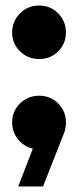

<svg xmlns="http://www.w3.org/2000/svg" viewBox="-20 -530 283 696"><path d="M219 -86Q219 -66 213 -50L136 146H46L99 9Q66 1 45 -25.5Q24 -52 24 -86Q24 -127 52.5 -155Q81 -183 122 -183Q163 -183 191 -155Q219 -127 219 -86ZM219 -412Q219 -372 191 -344Q163 -316 122 -316Q81 -316 52.5 -344Q24 -372 24 -412Q24 -453 52.5 -481.5Q81 -510 122 -510Q163 -510 191 -481.5Q219 -453 219 -412Z"/></svg>

Font: Atkinson Hyperlegible Pro
Style: Bold
Weight: 700
Designer: Elliott Scott, Megan Eiswerth, Linus Boman, Theodore Petrosky, Jacob Perez
Foundry: Braille Institute
Version: Version 1.5.1